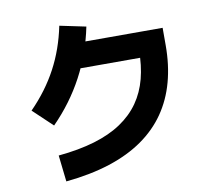

<svg xmlns="http://www.w3.org/2000/svg" viewBox="-90 -902 1180 1062"><g transform="rotate(-10 500.0 -371.5)"><path d="M198.2 55.5 181.5 -92.8Q297.5 -103.8 386 -130.3Q474.5 -156.8 537.9 -199.4Q601.3 -242 641.8 -299.7Q682.3 -357.5 701.3 -430.5Q720.2 -503.5 720.2 -591.2L762.7 -547H318V-688.7H870.2V-591.2Q870.2 -480 844.5 -385.8Q818.8 -291.5 766.4 -215.8Q714 -140.2 633.9 -84.2Q553.8 -28.2 445.2 6.9Q336.5 42 198.2 55.5ZM185.3 -260.8 76.7 -363.5Q169.2 -457.7 226.3 -564.7Q283.3 -671.7 309.3 -799.3L456 -768.7Q396.2 -474.7 185.3 -260.8Z"/></g></svg>

Font: Murecho Thin
Style: Regular
Weight: 100
Designer: Neil Summerour
Foundry: Positype
Version: Version 1.010